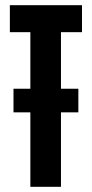

<svg xmlns="http://www.w3.org/2000/svg" viewBox="-20 -720 354 740"><path d="M32 -287V-378H282V-287ZM97 0V-596H18V-700H296V-596H215V0Z"/></svg>

Font: Tektur Condensed Medium
Style: Regular
Weight: 500
Width: 3
Designer: Adam Jagosz
Foundry: Adam Jagosz
Version: Version 1.005;gftools[0.9.30]